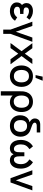

<svg xmlns="http://www.w3.org/2000/svg" viewBox="1817 -2652 1075 4749"><g transform="rotate(90 2354.5 -277.5)"><path d="M492.5 -111Q456.5 -51.5 393.8 -18.2Q331 15 253 15Q194 15 145.5 -5.5Q97 -26 68.5 -64.8Q40 -103.5 40 -156.5Q40 -196.5 56.2 -230.2Q72.5 -264 103.5 -283Q56 -330.5 56 -395.5Q56 -445.5 82.2 -481.8Q108.5 -518 152.8 -536.5Q197 -555 250 -555Q312.5 -555 368 -532Q423.5 -509 467.5 -467L406.5 -395.5Q375.5 -423 335.8 -440Q296 -457 255.5 -457Q215.5 -457 189.5 -439.2Q163.5 -421.5 163.5 -386.5Q163.5 -350 193 -335.2Q222.5 -320.5 276.5 -320.5H324V-236.5H276Q233.5 -236.5 206.2 -231.5Q179 -226.5 163 -211.5Q147 -196.5 147 -167.5Q147 -128.5 176.2 -106Q205.5 -83.5 255.5 -83.5Q348.5 -83.5 409.5 -165.5Z M818 180H712V0L516 -540H621.5L765 -131L908.5 -540H1014L818 0Z M1168.5 0H1044L1246 -273L1048.5 -540H1172.5L1307 -354.5L1440 -540H1564L1366.5 -273L1569 0H1444.5L1307 -191.5Z M1976.5 -795H1875L1837.5 -620H1905ZM1599 -270.5Q1599 -354.5 1632 -419Q1665 -483.5 1725 -519.2Q1785 -555 1863.5 -555Q1943 -555 2003.2 -519Q2063.5 -483 2096 -418.2Q2128.5 -353.5 2128.5 -270.5Q2128.5 -186.5 2095.8 -121.8Q2063 -57 2003 -21Q1943 15 1863.5 15Q1784 15 1724 -21.2Q1664 -57.5 1631.5 -122.2Q1599 -187 1599 -270.5ZM2017.5 -270.5Q2017.5 -357 1978 -406.8Q1938.5 -456.5 1863.5 -456.5Q1787.5 -456.5 1748.8 -406.5Q1710 -356.5 1710 -270.5Q1710 -183.5 1749.5 -133.5Q1789 -83.5 1863.5 -83.5Q1938.5 -83.5 1978 -134.2Q2017.5 -185 2017.5 -270.5Z M2238 -233.5Q2238 -269 2238.8 -290.8Q2239.5 -312.5 2243 -332.5Q2252.5 -398.5 2285.2 -448.8Q2318 -499 2371.8 -527Q2425.5 -555 2495.5 -555Q2575.5 -555 2633.2 -518.5Q2691 -482 2721 -417.8Q2751 -353.5 2751 -271.5Q2751 -189.5 2721.2 -124.2Q2691.5 -59 2635.8 -22Q2580 15 2506 15Q2455 15 2412.5 -3.5Q2370 -22 2343 -53.5V240H2238ZM2645.5 -271Q2645.5 -358 2606.5 -409.2Q2567.5 -460.5 2493 -460.5Q2418 -460.5 2380.2 -409.5Q2342.5 -358.5 2342.5 -270.5Q2342.5 -182.5 2380.8 -131Q2419 -79.5 2493 -79.5Q2542.5 -79.5 2576.8 -103.8Q2611 -128 2628.2 -171.2Q2645.5 -214.5 2645.5 -271Z M3360.5 -247Q3360.5 -170 3327.8 -110.8Q3295 -51.5 3234.5 -18.5Q3174 14.5 3093.5 14.5Q3014.5 14.5 2955 -17Q2895.5 -48.5 2863.2 -105.8Q2831 -163 2831 -238.5Q2831 -298 2851.5 -347.5Q2872 -397 2911 -429.5Q2950 -462 3004 -471.5Q2959.5 -494 2934.5 -525.5Q2909.5 -557 2909.5 -603Q2909.5 -649.5 2936.8 -686Q2964 -722.5 3024 -731.5Q3036.5 -734 3049.2 -734.5Q3062 -735 3086.5 -735H3257V-649H3110Q3091.5 -649 3079.2 -648.2Q3067 -647.5 3057 -644.5Q3037 -639.5 3025.5 -628Q3014 -616.5 3014 -598.5Q3014 -578 3030.8 -562.8Q3047.5 -547.5 3073.5 -536.5Q3099.5 -525.5 3148.5 -508.5L3207.5 -487.5Q3279.5 -459 3320 -395.8Q3360.5 -332.5 3360.5 -247ZM3241.5 -247.5Q3241.5 -323.5 3204 -366.5Q3166.5 -409.5 3096 -409.5Q3025 -409.5 2987.8 -366.2Q2950.5 -323 2950.5 -247Q2950.5 -169.5 2988 -126.8Q3025.5 -84 3096 -84Q3167 -84 3204.2 -127.8Q3241.5 -171.5 3241.5 -247.5Z M3992 -555Q4070.5 -508 4110.8 -429Q4151 -350 4151 -250.5Q4151 -174 4126.8 -113.8Q4102.5 -53.5 4055.5 -19Q4008.5 15.5 3942.5 15.5Q3893 15.5 3854.2 -6.5Q3815.5 -28.5 3796 -75Q3776 -28.5 3737.5 -6.5Q3699 15.5 3649.5 15.5Q3583 15.5 3535.8 -19.5Q3488.5 -54.5 3464.5 -115Q3440.5 -175.5 3440.5 -251Q3440.5 -350.5 3481.2 -429.2Q3522 -508 3600 -555L3670 -470.5Q3606.5 -427 3579 -377Q3551.5 -327 3551.5 -255.5Q3551.5 -206 3564.2 -167.2Q3577 -128.5 3602 -106.2Q3627 -84 3662.5 -84Q3699.5 -84 3718 -107.5Q3736.5 -131 3741.8 -169.2Q3747 -207.5 3747 -268.5V-342.5H3844.5V-268.5Q3844.5 -207.5 3850 -169.2Q3855.5 -131 3873.8 -107.5Q3892 -84 3929 -84Q3965 -84 3990 -106.8Q4015 -129.5 4027.5 -168.2Q4040 -207 4040 -255.5Q4040 -328.5 4012.2 -378Q3984.5 -427.5 3922 -470.5Z M4493 0H4387L4191 -540H4296.5L4440 -131L4583.5 -540H4689Z"/></g></svg>

Font: Hauora SemiBold
Style: Regular
Weight: 600
Designer: Wayne Shih
Foundry: WCYS
Version: Version 1.001